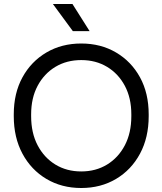

<svg xmlns="http://www.w3.org/2000/svg" viewBox="-20 -930 814 962"><path d="M387 12Q289 12 212.5 -33.5Q136 -79 92.5 -160Q49 -241 49 -348V-357Q49 -463 92.5 -542.5Q136 -622 212.5 -667Q289 -712 387 -712Q485 -712 561.5 -667Q638 -622 681.5 -542.5Q725 -463 725 -357V-348Q725 -241 681.5 -160Q638 -79 561.5 -33.5Q485 12 387 12ZM387 -71Q460 -71 516.5 -105.5Q573 -140 605.5 -202Q638 -264 638 -348V-357Q638 -439 605.5 -500Q573 -561 516.5 -595Q460 -629 387 -629Q314 -629 257.5 -595Q201 -561 168.5 -500Q136 -439 136 -357V-348Q136 -264 168.5 -202Q201 -140 257.5 -105.5Q314 -71 387 -71ZM345 -774 245 -910H343L429 -774Z"/></svg>

Font: SUSE Thin
Style: Regular
Weight: 400
Version: Version 1.000